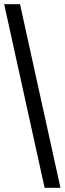

<svg xmlns="http://www.w3.org/2000/svg" viewBox="-20 -780 310 921"><path d="M194 121 0 -760H76L270 121Z"/></svg>

Font: Noto Serif Myanmar SemiCondensed Black
Style: Regular
Weight: 900
Width: 4
Designer: Ben Mitchell and the Monotype Design Team
Foundry: Monotype Imaging Inc.
Version: Version 2.106; ttfautohint (v1.8.4.7-5d5b)